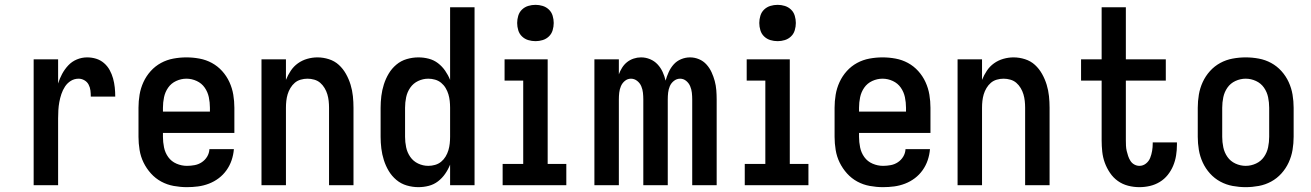

<svg xmlns="http://www.w3.org/2000/svg" viewBox="-20 -765 5415 793"><path d="M119 0V-520H220V-420Q226 -440 236.5 -459.5Q247 -479 262 -495Q277 -511 297.5 -519.5Q318 -528 340 -528Q359 -528 377 -522.5Q395 -517 409.5 -504.5Q424 -492 433 -475.5Q442 -459 447 -441Q452 -423 454 -404Q456 -385 456 -366H355Q355 -379 353.5 -391.5Q352 -404 346 -415.5Q340 -427 328.5 -433.5Q317 -440 305 -440Q287 -440 272.5 -431Q258 -422 248.5 -407.5Q239 -393 233.5 -376.5Q228 -360 225 -343.5Q222 -327 221 -310Q220 -293 220 -276V0Z M752 8Q725 8 697.5 3Q670 -2 646 -15Q622 -28 603.5 -48.5Q585 -69 573 -93.5Q561 -118 556.5 -145.5Q552 -173 552 -200V-320Q552 -347 556.5 -374Q561 -401 572.5 -426Q584 -451 602.5 -471.5Q621 -492 645 -505Q669 -518 696 -523Q723 -528 750 -528Q777 -528 804 -523Q831 -518 855 -505Q879 -492 897.5 -471.5Q916 -451 927.5 -426Q939 -401 943.5 -374Q948 -347 948 -320V-216H653V-200Q653 -178 657.5 -156Q662 -134 675 -116Q688 -98 709 -89Q730 -80 752 -80Q768 -80 784 -83Q800 -86 813.5 -95Q827 -104 835.5 -118Q844 -132 845 -149H946Q944 -125 936.5 -103Q929 -81 915.5 -62Q902 -43 883.5 -29Q865 -15 843 -6.5Q821 2 798 5Q775 8 752 8ZM847 -304V-320Q847 -342 842.5 -363.5Q838 -385 825.5 -403Q813 -421 792.5 -430.5Q772 -440 750 -440Q728 -440 707.5 -430.5Q687 -421 674.5 -403Q662 -385 657.5 -363.5Q653 -342 653 -320V-304Z M1060 0V-520H1161V-435Q1169 -455 1181 -473Q1193 -491 1210.5 -503.5Q1228 -516 1249 -522Q1270 -528 1291 -528Q1315 -528 1338.5 -520.5Q1362 -513 1379.5 -497Q1397 -481 1409 -459.5Q1421 -438 1428 -415Q1435 -392 1437.5 -368Q1440 -344 1440 -320V0H1339V-320Q1339 -334 1337.5 -348Q1336 -362 1332 -375.5Q1328 -389 1320.5 -401.5Q1313 -414 1302.5 -423Q1292 -432 1278 -436Q1264 -440 1250 -440Q1236 -440 1222 -436Q1208 -432 1197.5 -423Q1187 -414 1179.5 -401.5Q1172 -389 1168 -375.5Q1164 -362 1162.5 -348Q1161 -334 1161 -320V0Z M1708 8Q1684 8 1660 1Q1636 -6 1617 -22Q1598 -38 1585.5 -59Q1573 -80 1565.5 -103.5Q1558 -127 1555 -151.5Q1552 -176 1552 -200V-320Q1552 -344 1555 -368.5Q1558 -393 1565.5 -416.5Q1573 -440 1585.5 -461Q1598 -482 1617 -498Q1636 -514 1660 -521Q1684 -528 1708 -528Q1730 -528 1751 -522.5Q1772 -517 1789 -504Q1806 -491 1818.5 -473Q1831 -455 1839 -435V-735H1940V0H1839V-85Q1831 -65 1818.5 -47Q1806 -29 1789 -16Q1772 -3 1751 2.5Q1730 8 1708 8ZM1749 -80Q1763 -80 1777 -84Q1791 -88 1802 -97Q1813 -106 1820.5 -118.5Q1828 -131 1832 -144.5Q1836 -158 1837.5 -172Q1839 -186 1839 -200V-320Q1839 -334 1837.5 -348Q1836 -362 1832 -375.5Q1828 -389 1820.5 -401.5Q1813 -414 1802 -423Q1791 -432 1777 -436Q1763 -440 1749 -440Q1727 -440 1707 -430.5Q1687 -421 1674.5 -403Q1662 -385 1657.5 -363.5Q1653 -342 1653 -320V-200Q1653 -178 1657.5 -156.5Q1662 -135 1674.5 -117Q1687 -99 1707 -89.5Q1727 -80 1749 -80Z M2056 0V-88H2141V-432H2064V-520H2242V-88H2319V0ZM2192 -595Q2176 -595 2161.5 -599.5Q2147 -604 2136 -614.5Q2125 -625 2120.5 -640Q2116 -655 2116 -670Q2116 -685 2120.5 -700Q2125 -715 2136 -725.5Q2147 -736 2161.5 -740.5Q2176 -745 2192 -745Q2207 -745 2221.5 -740.5Q2236 -736 2247 -725.5Q2258 -715 2262.5 -700Q2267 -685 2267 -670Q2267 -655 2262.5 -640Q2258 -625 2247 -614.5Q2236 -604 2221.5 -599.5Q2207 -595 2192 -595Z M2435 0V-520H2536V-458Q2541 -472 2549.5 -485.5Q2558 -499 2570 -508.5Q2582 -518 2597 -523Q2612 -528 2627 -528H2628Q2647 -528 2665 -520.5Q2683 -513 2696 -499Q2709 -485 2717 -467.5Q2725 -450 2729 -432Q2734 -450 2742 -467.5Q2750 -485 2762.5 -499Q2775 -513 2793 -520.5Q2811 -528 2830 -528Q2849 -528 2867 -520.5Q2885 -513 2898 -498.5Q2911 -484 2919 -466.5Q2927 -449 2932 -430.5Q2937 -412 2938.5 -392.5Q2940 -373 2940 -354V0H2839V-354Q2839 -368 2837.5 -382Q2836 -396 2830.5 -409Q2825 -422 2814 -431Q2803 -440 2789 -440Q2775 -440 2763.5 -431Q2752 -422 2746.5 -409Q2741 -396 2739.5 -382Q2738 -368 2738 -354V0H2637V-354Q2637 -368 2635.5 -382Q2634 -396 2628.5 -409Q2623 -422 2611.5 -431Q2600 -440 2586 -440Q2572 -440 2561 -431Q2550 -422 2544.5 -409Q2539 -396 2537.5 -382Q2536 -368 2536 -354V0Z M3056 0V-88H3141V-432H3064V-520H3242V-88H3319V0ZM3192 -595Q3176 -595 3161.5 -599.5Q3147 -604 3136 -614.5Q3125 -625 3120.5 -640Q3116 -655 3116 -670Q3116 -685 3120.5 -700Q3125 -715 3136 -725.5Q3147 -736 3161.5 -740.5Q3176 -745 3192 -745Q3207 -745 3221.5 -740.5Q3236 -736 3247 -725.5Q3258 -715 3262.5 -700Q3267 -685 3267 -670Q3267 -655 3262.5 -640Q3258 -625 3247 -614.5Q3236 -604 3221.5 -599.5Q3207 -595 3192 -595Z M3627 8Q3600 8 3572.5 3Q3545 -2 3521 -15Q3497 -28 3478.5 -48.5Q3460 -69 3448 -93.5Q3436 -118 3431.5 -145.5Q3427 -173 3427 -200V-320Q3427 -347 3431.5 -374Q3436 -401 3447.5 -426Q3459 -451 3477.5 -471.5Q3496 -492 3520 -505Q3544 -518 3571 -523Q3598 -528 3625 -528Q3652 -528 3679 -523Q3706 -518 3730 -505Q3754 -492 3772.5 -471.5Q3791 -451 3802.5 -426Q3814 -401 3818.5 -374Q3823 -347 3823 -320V-216H3528V-200Q3528 -178 3532.5 -156Q3537 -134 3550 -116Q3563 -98 3584 -89Q3605 -80 3627 -80Q3643 -80 3659 -83Q3675 -86 3688.5 -95Q3702 -104 3710.5 -118Q3719 -132 3720 -149H3821Q3819 -125 3811.5 -103Q3804 -81 3790.5 -62Q3777 -43 3758.5 -29Q3740 -15 3718 -6.5Q3696 2 3673 5Q3650 8 3627 8ZM3722 -304V-320Q3722 -342 3717.5 -363.5Q3713 -385 3700.5 -403Q3688 -421 3667.5 -430.5Q3647 -440 3625 -440Q3603 -440 3582.5 -430.5Q3562 -421 3549.5 -403Q3537 -385 3532.5 -363.5Q3528 -342 3528 -320V-304Z M3935 0V-520H4036V-435Q4044 -455 4056 -473Q4068 -491 4085.5 -503.5Q4103 -516 4124 -522Q4145 -528 4166 -528Q4190 -528 4213.5 -520.5Q4237 -513 4254.5 -497Q4272 -481 4284 -459.5Q4296 -438 4303 -415Q4310 -392 4312.5 -368Q4315 -344 4315 -320V0H4214V-320Q4214 -334 4212.5 -348Q4211 -362 4207 -375.5Q4203 -389 4195.5 -401.5Q4188 -414 4177.5 -423Q4167 -432 4153 -436Q4139 -440 4125 -440Q4111 -440 4097 -436Q4083 -432 4072.5 -423Q4062 -414 4054.5 -401.5Q4047 -389 4043 -375.5Q4039 -362 4037.5 -348Q4036 -334 4036 -320V0Z M4686 8Q4662 8 4639 2Q4616 -4 4597 -17.5Q4578 -31 4564.5 -51Q4551 -71 4543 -93Q4535 -115 4532.5 -138.5Q4530 -162 4530 -186V-432H4445V-520H4530V-735H4630V-520H4795V-432H4630V-186Q4630 -175 4630.5 -163.5Q4631 -152 4633.5 -141.5Q4636 -131 4639.5 -120.5Q4643 -110 4649 -100.5Q4655 -91 4665 -85.5Q4675 -80 4686 -80Q4701 -80 4713 -89.5Q4725 -99 4730.5 -113Q4736 -127 4738.5 -142Q4741 -157 4741 -172V-177H4841V-167Q4841 -145 4837.5 -123Q4834 -101 4825.5 -80.5Q4817 -60 4803 -42.5Q4789 -25 4770 -13.5Q4751 -2 4729.5 3Q4708 8 4686 8Z M5125 8Q5098 8 5071 3Q5044 -2 5020 -15Q4996 -28 4977.5 -48.5Q4959 -69 4947.5 -94Q4936 -119 4931.5 -146Q4927 -173 4927 -200V-320Q4927 -347 4931.5 -374Q4936 -401 4947.5 -426Q4959 -451 4977.5 -471.5Q4996 -492 5020 -505Q5044 -518 5071 -523Q5098 -528 5125 -528Q5152 -528 5179 -523Q5206 -518 5230 -505Q5254 -492 5272.5 -471.5Q5291 -451 5302.5 -426Q5314 -401 5318.5 -374Q5323 -347 5323 -320V-200Q5323 -173 5318.5 -146Q5314 -119 5302.5 -94Q5291 -69 5272.5 -48.5Q5254 -28 5230 -15Q5206 -2 5179 3Q5152 8 5125 8ZM5125 -80Q5147 -80 5167.5 -89.5Q5188 -99 5200.5 -117Q5213 -135 5217.5 -156.5Q5222 -178 5222 -200V-320Q5222 -342 5217.5 -363.5Q5213 -385 5200.5 -403Q5188 -421 5167.5 -430.5Q5147 -440 5125 -440Q5103 -440 5082.5 -430.5Q5062 -421 5049.5 -403Q5037 -385 5032.5 -363.5Q5028 -342 5028 -320V-200Q5028 -178 5032.5 -156.5Q5037 -135 5049.5 -117Q5062 -99 5082.5 -89.5Q5103 -80 5125 -80Z"/></svg>

Font: Iosevka Custom Semibold
Style: Regular
Weight: 600
Designer: Belleve Invis
Foundry: Belleve Invis
Version: Version 27.0.2; ttfautohint (v1.8.4)